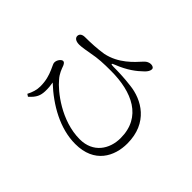

<svg xmlns="http://www.w3.org/2000/svg" viewBox="-148 -990 1296 1296"><g transform="rotate(-45 500.0 -341.5)"><path d="M172 -663C211 -619 239 -609 280 -607C311 -606 335 -609 358 -613C253 -501 172 -359 172 -212C172 -29 301 35 423 35C621 35 700 -107 713 -228C722 -298 723 -359 723 -397C723 -426 730 -428 740 -400C773 -316 812 -266 848 -229C864 -211 882 -202 895 -202C909 -202 915 -217 915 -231C914 -256 902 -269 889 -281C846 -320 764 -391 741 -504C732 -558 729 -624 729 -674C729 -700 719 -717 698 -718C679 -718 665 -701 665 -667C665 -640 674 -597 678 -571C690 -512 692 -461 692 -390C692 -189 618 -23 417 -23C312 -23 216 -85 216 -213C216 -391 342 -547 402 -596C433 -624 465 -634 489 -643C505 -650 511 -657 511 -666C511 -680 487 -701 462 -701C450 -701 443 -695 410 -681C373 -665 334 -653 281 -653C247 -653 216 -663 183 -680Z"/></g></svg>

Font: Noto Serif HK Light
Style: Regular
Weight: 300
Designer: Ryoko NISHIZUKA 西塚涼子 (kana & ideographs); Frank Grießhammer (Latin, Greek & Cyrillic); Wenlong ZHANG 张文龙 (bopomofo); San
Foundry: Adobe
Version: Version 2.001;hotconv 1.1.0;makeotfexe 2.6.0